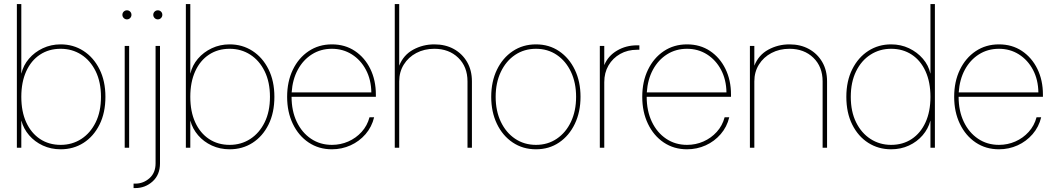

<svg xmlns="http://www.w3.org/2000/svg" viewBox="-20 -748 5330 972"><path d="M287.1 7.8Q238.3 7.8 197 -11.2Q155.8 -30.3 127.4 -63.2Q99.1 -96.2 88.4 -136.7H87.9V0H65.4V-727.5H87.9V-376H88.4Q98.1 -417.5 126.5 -450.7Q154.8 -483.9 196.5 -503.7Q238.3 -523.4 287.1 -523.4Q351.1 -523.4 402.3 -490.5Q453.6 -457.5 483.6 -397.7Q513.7 -337.9 513.7 -257.8Q513.7 -177.2 483.9 -117.4Q454.1 -57.6 403.1 -24.9Q352.1 7.8 287.1 7.8ZM287.1 -14.6Q345.2 -14.6 391.4 -44.4Q437.5 -74.2 464.4 -128.7Q491.2 -183.1 491.2 -257.8Q491.2 -332.5 464.4 -387.2Q437.5 -441.9 391.4 -471.4Q345.2 -501 287.1 -501Q227.5 -501 182.6 -471.4Q137.7 -441.9 112.8 -387.2Q87.9 -332.5 87.9 -257.8Q87.9 -183.1 112.8 -128.7Q137.7 -74.2 182.6 -44.4Q227.5 -14.6 287.1 -14.6Z M611.3 0V-515.6H633.8V0ZM622.6 -649.9Q613.3 -649.9 606.4 -656.7Q599.6 -663.6 599.6 -672.9Q599.6 -682.6 606.4 -689.2Q613.3 -695.8 622.6 -695.8Q632.3 -695.8 638.9 -689.2Q645.5 -682.6 645.5 -672.9Q645.5 -663.6 638.9 -656.7Q632.3 -649.9 622.6 -649.9Z M767.6 -515.6H790V79.1Q790 136.7 752.7 170.4Q715.3 204.1 665 204.1H656.2V181.6H665Q705.6 181.6 736.6 154.3Q767.6 127 767.6 79.1ZM778.8 -649.9Q769.5 -649.9 762.7 -656.7Q755.9 -663.6 755.9 -672.9Q755.9 -682.6 762.7 -689.2Q769.5 -695.8 778.8 -695.8Q788.6 -695.8 795.2 -689.2Q801.8 -682.6 801.8 -672.9Q801.8 -663.6 795.2 -656.7Q788.6 -649.9 778.8 -649.9Z M1142.6 7.8Q1093.8 7.8 1052.5 -11.2Q1011.2 -30.3 982.9 -63.2Q954.6 -96.2 943.8 -136.7H943.4V0H920.9V-727.5H943.4V-376H943.8Q953.6 -417.5 981.9 -450.7Q1010.3 -483.9 1052 -503.7Q1093.8 -523.4 1142.6 -523.4Q1206.5 -523.4 1257.8 -490.5Q1309.1 -457.5 1339.1 -397.7Q1369.1 -337.9 1369.1 -257.8Q1369.1 -177.2 1339.4 -117.4Q1309.6 -57.6 1258.5 -24.9Q1207.5 7.8 1142.6 7.8ZM1142.6 -14.6Q1200.7 -14.6 1246.8 -44.4Q1293 -74.2 1319.8 -128.7Q1346.7 -183.1 1346.7 -257.8Q1346.7 -332.5 1319.8 -387.2Q1293 -441.9 1246.8 -471.4Q1200.7 -501 1142.6 -501Q1083 -501 1038.1 -471.4Q993.2 -441.9 968.3 -387.2Q943.4 -332.5 943.4 -257.8Q943.4 -183.1 968.3 -128.7Q993.2 -74.2 1038.1 -44.4Q1083 -14.6 1142.6 -14.6Z M1660.2 7.8Q1593.8 7.8 1542.5 -26.6Q1491.2 -61 1462.4 -121.1Q1433.6 -181.2 1433.6 -257.8Q1433.6 -335 1462.4 -394.8Q1491.2 -454.6 1542.5 -489Q1593.8 -523.4 1660.2 -523.4Q1726.6 -523.4 1776.6 -490Q1826.7 -456.5 1854.7 -399.2Q1882.8 -341.8 1882.8 -269.5V-257.8H1456.1Q1456.1 -186.5 1482.2 -131.6Q1508.3 -76.7 1554.4 -45.7Q1600.6 -14.6 1660.2 -14.6Q1704.1 -14.6 1743.2 -31.7Q1782.2 -48.8 1810.8 -80.3Q1839.4 -111.8 1850.6 -154.3H1874Q1862.3 -105.5 1830.6 -68.8Q1798.8 -32.2 1754.6 -12.2Q1710.4 7.8 1660.2 7.8ZM1456.5 -280.3H1859.9Q1858.9 -344.7 1832.5 -394.5Q1806.2 -444.3 1761.2 -472.7Q1716.3 -501 1660.2 -501Q1603.5 -501 1559.1 -472.9Q1514.6 -444.8 1487.8 -395.3Q1460.9 -345.7 1456.5 -280.3Z M2001 -335.9V0H1978.5V-727.5H2001V-415.5Q2022.5 -469.7 2071.8 -496.6Q2121.1 -523.4 2178.7 -523.4Q2234.9 -523.4 2277.6 -499.8Q2320.3 -476.1 2344.7 -434.1Q2369.1 -392.1 2369.1 -335.9V0H2346.7V-335.9Q2346.7 -410.2 2299.8 -455.6Q2252.9 -501 2178.7 -501Q2127.9 -501 2087.6 -479.7Q2047.4 -458.5 2024.2 -421.1Q2001 -383.8 2001 -335.9Z M2693.4 7.8Q2627 7.8 2575.7 -26.6Q2524.4 -61 2495.6 -121.1Q2466.8 -181.2 2466.8 -257.8Q2466.8 -335 2495.6 -394.8Q2524.4 -454.6 2575.7 -489Q2627 -523.4 2693.4 -523.4Q2759.8 -523.4 2810.5 -489Q2861.3 -454.6 2890.1 -394.8Q2918.9 -335 2918.9 -257.8Q2918.9 -181.2 2890.1 -121.1Q2861.3 -61 2810.5 -26.6Q2759.8 7.8 2693.4 7.8ZM2693.4 -14.6Q2752.9 -14.6 2798.8 -45.7Q2844.7 -76.7 2870.6 -131.6Q2896.5 -186.5 2896.5 -257.8Q2896.5 -329.1 2870.6 -384Q2844.7 -439 2798.8 -470Q2752.9 -501 2693.4 -501Q2633.8 -501 2587.6 -470Q2541.5 -439 2515.4 -384Q2489.3 -329.1 2489.3 -257.8Q2489.3 -186.5 2515.4 -131.6Q2541.5 -76.7 2587.6 -45.7Q2633.8 -14.6 2693.4 -14.6Z M3016.6 0V-515.6H3039.1V-419.4H3039.6Q3058.6 -465.3 3103.8 -491.9Q3148.9 -518.6 3205.1 -518.6H3216.8V-496.1H3205.1Q3157.2 -496.1 3119.6 -474.9Q3082 -453.6 3060.5 -416.7Q3039.1 -379.9 3039.1 -332V0Z M3458 7.8Q3391.6 7.8 3340.3 -26.6Q3289.1 -61 3260.3 -121.1Q3231.4 -181.2 3231.4 -257.8Q3231.4 -335 3260.3 -394.8Q3289.1 -454.6 3340.3 -489Q3391.6 -523.4 3458 -523.4Q3524.4 -523.4 3574.5 -490Q3624.5 -456.5 3652.6 -399.2Q3680.7 -341.8 3680.7 -269.5V-257.8H3253.9Q3253.9 -186.5 3280 -131.6Q3306.2 -76.7 3352.3 -45.7Q3398.4 -14.6 3458 -14.6Q3502 -14.6 3541 -31.7Q3580.1 -48.8 3608.6 -80.3Q3637.2 -111.8 3648.4 -154.3H3671.9Q3660.2 -105.5 3628.4 -68.8Q3596.7 -32.2 3552.5 -12.2Q3508.3 7.8 3458 7.8ZM3254.4 -280.3H3657.7Q3656.7 -344.7 3630.4 -394.5Q3604 -444.3 3559.1 -472.7Q3514.2 -501 3458 -501Q3401.4 -501 3356.9 -472.9Q3312.5 -444.8 3285.6 -395.3Q3258.8 -345.7 3254.4 -280.3Z M3798.8 -335.9V0H3776.4V-515.6H3798.8V-415.5Q3820.3 -469.7 3869.6 -496.6Q3918.9 -523.4 3976.6 -523.4Q4032.7 -523.4 4075.4 -499.8Q4118.2 -476.1 4142.6 -434.1Q4167 -392.1 4167 -335.9V0H4144.5V-335.9Q4144.5 -410.2 4097.7 -455.6Q4050.8 -501 3976.6 -501Q3925.8 -501 3885.5 -479.7Q3845.2 -458.5 3822 -421.1Q3798.8 -383.8 3798.8 -335.9Z M4491.2 7.8Q4426.8 7.8 4375.5 -24.9Q4324.2 -57.6 4294.4 -117.4Q4264.6 -177.2 4264.6 -257.8Q4264.6 -337.9 4294.7 -397.7Q4324.7 -457.5 4376 -490.5Q4427.2 -523.4 4491.2 -523.4Q4540.5 -523.4 4582 -503.7Q4623.5 -483.9 4652.1 -450.7Q4680.7 -417.5 4689.9 -376H4690.4V-727.5H4712.9V0H4690.4V-136.7H4689.9Q4679.2 -96.2 4650.9 -63.2Q4622.6 -30.3 4581.5 -11.2Q4540.5 7.8 4491.2 7.8ZM4491.2 -14.6Q4550.8 -14.6 4595.7 -44.4Q4640.6 -74.2 4665.5 -128.7Q4690.4 -183.1 4690.4 -257.8Q4690.4 -332.5 4665.5 -387.2Q4640.6 -441.9 4595.7 -471.4Q4550.8 -501 4491.2 -501Q4433.6 -501 4387.2 -471.4Q4340.8 -441.9 4314 -387.2Q4287.1 -332.5 4287.1 -257.8Q4287.1 -183.1 4314 -128.7Q4340.8 -74.2 4387.2 -44.4Q4433.6 -14.6 4491.2 -14.6Z M5037.1 7.8Q4970.7 7.8 4919.4 -26.6Q4868.2 -61 4839.4 -121.1Q4810.5 -181.2 4810.5 -257.8Q4810.5 -335 4839.4 -394.8Q4868.2 -454.6 4919.4 -489Q4970.7 -523.4 5037.1 -523.4Q5103.5 -523.4 5153.6 -490Q5203.6 -456.5 5231.7 -399.2Q5259.8 -341.8 5259.8 -269.5V-257.8H4833Q4833 -186.5 4859.1 -131.6Q4885.3 -76.7 4931.4 -45.7Q4977.5 -14.6 5037.1 -14.6Q5081.1 -14.6 5120.1 -31.7Q5159.2 -48.8 5187.7 -80.3Q5216.3 -111.8 5227.5 -154.3H5251Q5239.3 -105.5 5207.5 -68.8Q5175.8 -32.2 5131.6 -12.2Q5087.4 7.8 5037.1 7.8ZM4833.5 -280.3H5236.8Q5235.8 -344.7 5209.5 -394.5Q5183.1 -444.3 5138.2 -472.7Q5093.3 -501 5037.1 -501Q4980.5 -501 4936 -472.9Q4891.6 -444.8 4864.7 -395.3Q4837.9 -345.7 4833.5 -280.3Z"/></svg>

Font: Inter Display Thin
Style: Regular
Weight: 100
Designer: Rasmus Andersson
Foundry: rsms
Version: Version 4.000;git-a52131595